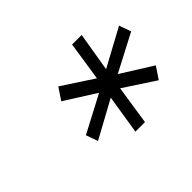

<svg xmlns="http://www.w3.org/2000/svg" viewBox="-85 -889 639 639"><g transform="rotate(-45 234.5 -570.0)"><path d="M243 -393H288L309 -531L419 -459L447 -501L337 -570L469 -639L454 -681L321 -609L344 -747H299L278 -609L168 -681L140 -639L249 -570L118 -501L133 -459L265 -531Z"/></g></svg>

Font: Arthouse Owned
Style: Italic
Weight: 400
Italic angle: -10°
Designer: Jeremy Tribby
Foundry: Tribby Type
Version: Version 1.000;PS 001.000;hotconv 1.0.88;makeotf.lib2.5.64775